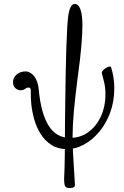

<svg xmlns="http://www.w3.org/2000/svg" viewBox="-20 -745 631 976"><path d="M321 13Q275 13 242.5 -7.5Q210 -28 188 -62Q166 -96 154.5 -136.5Q143 -177 139 -217Q136 -249 136.5 -267Q137 -285 135.5 -292.5Q134 -300 124 -300Q120 -300 116 -298Q112 -296 107 -293Q102 -289 96.5 -287.5Q91 -286 86 -286Q70 -286 58 -297Q46 -308 46 -327Q46 -350 64.5 -366Q83 -382 111 -382Q133 -382 153 -358Q173 -334 177 -290Q188 -169 227 -106.5Q266 -44 336 -44Q388 -44 428.5 -73Q469 -102 492.5 -152.5Q516 -203 516 -266Q516 -299 509.5 -326Q503 -353 498 -372Q496 -378 502.5 -386Q509 -394 518.5 -399.5Q528 -405 536 -406.5Q544 -408 545 -402Q553 -377 557 -350.5Q561 -324 561 -297Q561 -229 540 -172.5Q519 -116 484 -74.5Q449 -33 406.5 -10Q364 13 321 13ZM335 211Q317 211 311.5 202Q306 193 306 165Q306 157 306.5 148.5Q307 140 307.5 126.5Q308 113 308.5 91Q309 69 309.5 36.5Q310 4 310 -44Q310 -78 310.5 -131Q311 -184 312 -246.5Q313 -309 314 -374Q315 -439 317 -497.5Q319 -556 321.5 -600.5Q324 -645 327 -665Q336 -725 360 -725Q379 -725 389 -697Q399 -669 399 -616Q399 -574 393.5 -509.5Q388 -445 374 -345Q361 -242 355 -174Q349 -106 349 -52Q349 -12 351 29.5Q353 71 356 112Q359 153 361 195Q361 203 354.5 207Q348 211 335 211Z"/></svg>

Font: Junicode VF
Style: Italic
Weight: 400
Italic angle: -11°
Designer: Peter S. Baker
Version: Version 2.209